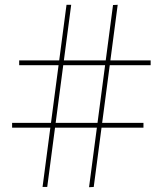

<svg xmlns="http://www.w3.org/2000/svg" viewBox="-20 -775 678 801"><path d="M351.5 6 451.5 -754 471 -755 371 5ZM30.5 -242.5V-262.5H578.5V-242.5ZM157.5 5 257.5 -755H277L177 5ZM60 -503V-523H608.5V-503Z"/></svg>

Font: Bodoni Moda SC 11pt
Style: Bold
Weight: 700
Version: Version 2.005